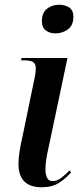

<svg xmlns="http://www.w3.org/2000/svg" viewBox="-20 -781 340 811"><path d="M214 -640Q190 -640 173.5 -652.5Q157 -665 157 -691Q157 -728 179 -744.5Q201 -761 230 -761Q254 -761 272 -749.5Q290 -738 290 -710Q290 -674 267 -657Q244 -640 214 -640ZM156 10Q58 10 58 -89Q58 -111 62.5 -140.5Q67 -170 76 -209L125 -446Q128 -459 129.5 -471Q131 -483 131 -493Q131 -511 120.5 -518.5Q110 -526 81 -526H69L71 -536H265L185 -157Q172 -102 172 -66Q172 -43 179 -29.5Q186 -16 203 -16Q221 -16 239 -30Q257 -44 274 -61L280 -53Q258 -27 229 -8.5Q200 10 156 10Z"/></svg>

Font: Noto Serif Display Condensed SemiBold
Style: Italic
Weight: 600
Width: 3
Italic angle: -12°
Designer: Monotype Design Team
Foundry: Monotype Imaging Inc.
Version: Version 2.009